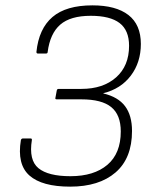

<svg xmlns="http://www.w3.org/2000/svg" viewBox="-20 -686 573 717"><path d="M242 11Q137 11 90 -30.5Q43 -72 58 -163Q60 -169 66 -169H94Q100 -169 99 -163Q87 -88 123.5 -58Q160 -28 243 -28Q331 -28 381 -70.5Q431 -113 431 -195Q431 -257 395.5 -286Q360 -315 284 -315H192Q185 -315 187 -321L192 -348Q193 -354 199 -354H284Q365 -354 413.5 -397Q462 -440 462 -515Q462 -573 426.5 -600Q391 -627 319 -627Q243 -627 205 -594Q167 -561 158 -492Q158 -486 151 -486H122Q116 -486 116 -492Q125 -579 176 -622.5Q227 -666 325 -666Q413 -666 459.5 -630Q506 -594 506 -522Q506 -453 468.5 -403.5Q431 -354 366 -338V-337Q421 -324 447 -289.5Q473 -255 473 -197Q473 -95 411.5 -42Q350 11 242 11Z"/></svg>

Font: Sofia Sans Semi Condensed ExtraLight
Style: Italic
Weight: 250
Italic angle: -9°
Version: Version 4.100